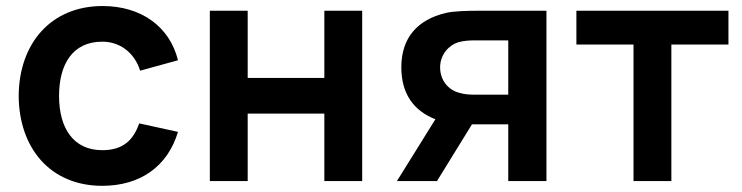

<svg xmlns="http://www.w3.org/2000/svg" viewBox="-20 -598 2451 634"><path d="M567.7 -399C540.6 -509.4 446.9 -578.1 318.8 -578.1C147.9 -578.1 42.7 -454.2 41.7 -281.2C42.7 -111.5 143.8 15.6 317.7 15.6C442.7 15.6 533.3 -47.9 567.7 -162.5L439.6 -190.6C419.8 -133.3 384.4 -102.1 317.7 -102.1C222.9 -102.1 175 -174 175 -281.2C175 -384.4 218.8 -460.4 317.7 -460.4C375 -460.4 424 -425 442.7 -364.6Z M1051 -562.5V-340.6H797.9V-562.5H672.9V0H797.9V-222.9H1051V0H1176V-562.5Z M1556.3 -562.5C1525 -562.5 1478.1 -561.5 1452.1 -555.2C1359.4 -533.3 1305.2 -474 1305.2 -376C1305.2 -288.5 1345.8 -232.3 1417.7 -204.2L1290.6 0H1422.9L1538.5 -187.5H1557.3H1658.3V0H1784.4V-562.5ZM1658.3 -285.4H1544.8C1531.3 -285.4 1512.5 -286.5 1495.8 -291.7C1461.5 -301 1433.3 -331.2 1433.3 -376C1433.3 -417.7 1462.5 -449 1492.7 -458.3C1510.4 -463.5 1530.2 -464.6 1544.8 -464.6H1658.3Z M2385.4 -562.5H1883.3V-451H2071.9V0H2196.9V-451H2385.4Z"/></svg>

Font: Manrope3 Bold
Style: Regular
Weight: 700
Designer: Mikhail Sharanda
Foundry: Mikhail Sharanda
Version: Version 3.000;PS 003.000;hotconv 1.0.88;makeotf.lib2.5.64775